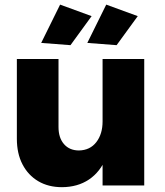

<svg xmlns="http://www.w3.org/2000/svg" viewBox="-20 -792 704 820"><path d="M229.9 -249.3Q229.9 -203.3 253.4 -176.4Q277 -149.4 317.3 -149.4Q364.6 -150.3 391.4 -185Q418.1 -219.7 418.1 -273.4H460Q460 -181.7 433.9 -119.4Q407.7 -57.1 359.6 -25.1Q311.6 7 244.7 7.4Q186.6 7.4 143.4 -18.1Q100.1 -43.7 76.1 -90Q52 -136.3 52 -199.3V-540.1H229.9ZM418.1 -540.1H596V0H418.1ZM236.7 -772.3 371.3 -723.1 281 -599.1 155.9 -608.7ZM433.7 -772.3 568.3 -723.1 478 -599.1 352.9 -608.7Z"/></svg>

Font: Alexandria
Style: Regular
Weight: 400
Designer: Mohamed Gaber
Foundry: Kief Type Foundry
Version: Version 5.100